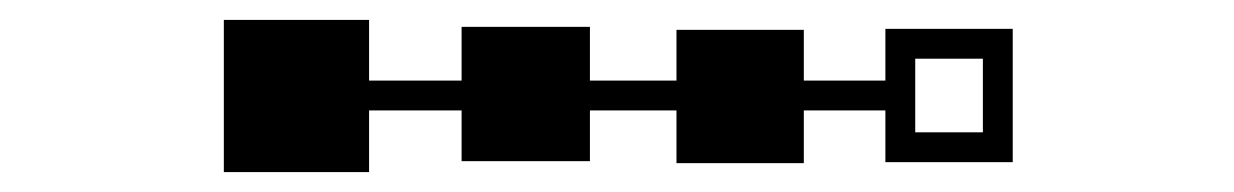

<svg xmlns="http://www.w3.org/2000/svg" viewBox="-20 -486 1240 193"><path d="M900 -353V-427H968V-353ZM444 -405H351V-466H205V-313H351V-375H444V-324H573V-375H660V-322H788V-375H870V-323H998V-457H870V-405H788V-456H660V-405H573V-459H444Z"/></svg>

Font: CryptoKit_GRILLE 1.4
Style: Regular
Weight: 400
Monospace: yes
Designer: Oceane Juvin
Foundry: http://www.head-geneve.ch
Version: Version 1.004